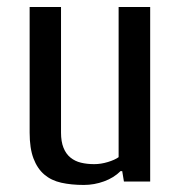

<svg xmlns="http://www.w3.org/2000/svg" viewBox="-20 -520 515 550"><path d="M64.9 -140.1V-500H154.8V-140.1Q154.8 -114.3 161.9 -96.7Q168.9 -79.1 181.9 -68.6Q194.8 -58.1 211.9 -54Q229 -49.8 250 -49.8Q269 -49.8 289.1 -55.9Q309.1 -62 319.8 -69.8V-500H410.2V0H335L330.1 -29.8H325.2Q306.2 -10.7 278.1 -0.5Q250 9.8 220.2 9.8Q184.1 9.8 155.5 3.4Q127 -2.9 106.9 -20Q86.9 -37.1 75.9 -66.2Q64.9 -95.2 64.9 -140.1Z"/></svg>

Font: 
Style: .
Weight: 400
Designer: Jovanny Lemonad
Foundry: Jovanny Lemonad
Version: Version 1.002